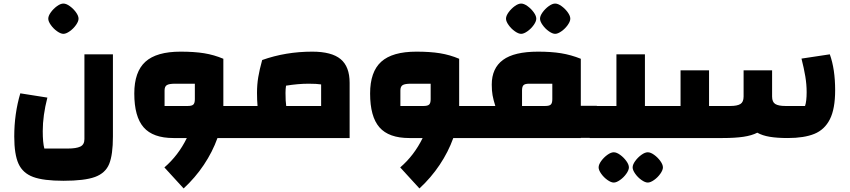

<svg xmlns="http://www.w3.org/2000/svg" viewBox="-20 -775 4774 1078"><path d="M60 0ZM360 59Q408 59 431 48Q454 37 454 6V-470H614V-9Q614 94 593 145.5Q572 197 513.5 218.5Q455 240 336 240Q224 240 166 218.5Q108 197 84 144.5Q60 92 60 -9Q60 -136 94 -251L246 -227Q220 -126 220 -39Q220 26 229 59ZM251 -670Q251 -686 265.5 -706Q280 -726 300 -740.5Q320 -755 336 -755Q352 -755 372 -740.5Q392 -726 406.5 -706Q421 -686 421 -670Q421 -655 406.5 -634.5Q392 -614 371.5 -599.5Q351 -585 336 -585Q321 -585 300.5 -599.5Q280 -614 265.5 -634.5Q251 -655 251 -670Z M1334 0H1201Q1173 78 1124.5 150.5Q1076 223 1011 283L903 165Q981 98 1029 0H954Q839 0 786.5 -60Q734 -120 734 -250Q734 -372 796.5 -428.5Q859 -485 994 -485Q1071 -485 1126.5 -476Q1182 -467 1234 -445V-180H1334ZM1035 -180Q1057 -180 1065.5 -188Q1074 -196 1074 -218V-305H963Q929 -305 916.5 -297Q904 -289 904 -267V-180Z M1943 -310V0H1294V-180H1426Q1423 -213 1423 -253Q1423 -300 1430 -342Q1437 -384 1452 -438Q1584 -485 1733 -485Q1842 -485 1892.5 -443Q1943 -401 1943 -310ZM1783 -301Q1759 -305 1713 -305Q1654 -305 1586 -294Q1583 -275 1583 -253Q1583 -205 1587 -180H1783Z M2658 0H2525Q2497 78 2448.5 150.5Q2400 223 2335 283L2227 165Q2305 98 2353 0H2278Q2163 0 2110.5 -60Q2058 -120 2058 -250Q2058 -372 2120.5 -428.5Q2183 -485 2318 -485Q2395 -485 2450.5 -476Q2506 -467 2558 -445V-180H2658ZM2359 -180Q2381 -180 2389.5 -188Q2398 -196 2398 -218V-305H2287Q2253 -305 2240.5 -297Q2228 -289 2228 -267V-180Z M2638 0ZM3331 -181V-1H3241V0H2618V-180H2761Q2750 -215 2745.5 -240.5Q2741 -266 2741 -300Q2741 -392 2804 -438.5Q2867 -485 3001 -485Q3075 -485 3130.5 -476Q3186 -467 3241 -445V-181ZM3081 -305H2950Q2928 -305 2919.5 -297Q2911 -289 2911 -267V-180H3042Q3064 -180 3072.5 -188Q3081 -196 3081 -218ZM2821 -670Q2821 -686 2835.5 -706Q2850 -726 2870 -740.5Q2890 -755 2906 -755Q2922 -755 2942 -740.5Q2962 -726 2976.5 -706Q2991 -686 2991 -670Q2991 -655 2976.5 -634.5Q2962 -614 2941.5 -599.5Q2921 -585 2906 -585Q2891 -585 2870.5 -599.5Q2850 -614 2835.5 -634.5Q2821 -655 2821 -670ZM3012 -670Q3012 -686 3026.5 -706Q3041 -726 3061 -740.5Q3081 -755 3097 -755Q3113 -755 3133 -740.5Q3153 -726 3167.5 -706Q3182 -686 3182 -670Q3182 -655 3167.5 -634.5Q3153 -614 3132.5 -599.5Q3112 -585 3097 -585Q3082 -585 3061.5 -599.5Q3041 -614 3026.5 -634.5Q3012 -655 3012 -670Z M3311 0ZM3691 -180V0H3291V-180H3441V-470H3601V-180ZM3341 165Q3341 149 3355.5 129Q3370 109 3390 94.5Q3410 80 3426 80Q3442 80 3462 94.5Q3482 109 3496.5 129Q3511 149 3511 165Q3511 180 3496.5 200.5Q3482 221 3461.5 235.5Q3441 250 3426 250Q3411 250 3390.5 235.5Q3370 221 3355.5 200.5Q3341 180 3341 165ZM3532 165Q3532 149 3546.5 129Q3561 109 3581 94.5Q3601 80 3617 80Q3633 80 3653 94.5Q3673 109 3687.5 129Q3702 149 3702 165Q3702 180 3687.5 200.5Q3673 221 3652.5 235.5Q3632 250 3617 250Q3602 250 3581.5 235.5Q3561 221 3546.5 200.5Q3532 180 3532 165Z M4669 -268Q4669 -164 4639.5 -105.5Q4610 -47 4552.5 -23.5Q4495 0 4403 0Q4343 0 4301.5 -7Q4260 -14 4232 -30Q4201 -14 4154 -7Q4107 0 4037 0H3651V-180H3801V-380H3961V-180H4081Q4119 -180 4137 -191Q4155 -202 4155 -233V-380H4315V-233Q4315 -202 4333 -191Q4351 -180 4389 -180H4500Q4509 -206 4509 -258Q4509 -301 4501.5 -346Q4494 -391 4480 -446L4639 -470Q4669 -387 4669 -268Z"/></svg>

Font: Changa Black
Style: Regular
Weight: 900
Designer: Eduardo Rodriguez Tunni
Foundry: Eduardo Rodriguez Tunni
Version: Version 2.001; ttfautohint (v1.5.10-5e6f)